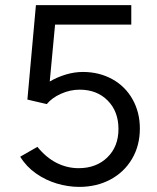

<svg xmlns="http://www.w3.org/2000/svg" viewBox="-20 -720 615 752"><path d="M59.2 -106.3 126.5 -144.8Q161.2 -102.3 202.1 -81.8Q243 -61.3 288 -61.3Q357.3 -61.3 400.7 -103.8Q444 -146.2 444 -214.7Q444 -283.5 401.8 -326.2Q359.7 -368.8 292 -368.8Q254.7 -368.8 218.9 -352.8Q183.2 -336.8 163.3 -312.3L87.3 -330L120.7 -700H494.2V-623.7H195.7L174.8 -400.7Q204.5 -418.2 238.2 -428.2Q272 -438.3 305.8 -438.2Q369.3 -437.8 420 -409.8Q470.7 -381.7 499.2 -331Q527.8 -280.3 527.8 -216.5Q527.8 -150 497.2 -98Q466.7 -46 412.7 -17Q358.7 12 290.2 12Q247.5 12 203.5 -0.9Q159.5 -13.8 121.2 -40.5Q83 -67.2 59.2 -106.3Z"/></svg>

Font: Oak Sans Light
Style: Regular
Weight: 400
Designer: Erik Kennedy, Walven
Foundry: Erik Kennedy, Walven
Version: Version 1.100;Glyphs 3.1.2 (3151)